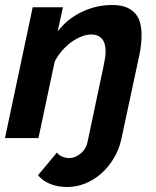

<svg xmlns="http://www.w3.org/2000/svg" viewBox="-24 -553 626 769"><path d="M245 196Q209 196 179 184.5Q149 173 128 149L204 58Q212 69 225.5 74.5Q239 80 254 80Q277 80 299 62Q321 44 327 14L392 -294Q395 -309 397 -322.5Q399 -336 399 -347Q399 -382 383.5 -398.5Q368 -415 342 -415Q324 -415 303 -407Q282 -399 262 -384.5Q242 -370 224.5 -350Q207 -330 195 -306L130 0H-4L107 -524H228L207 -427Q245 -477 303 -505Q361 -533 426 -533Q460 -533 482.5 -523.5Q505 -514 518.5 -498Q532 -482 537.5 -460Q543 -438 543 -413Q543 -393 540.5 -371Q538 -349 533 -327L462 4Q453 46 431.5 81.5Q410 117 381 142.5Q352 168 317 182Q282 196 245 196Z"/></svg>

Font: PTCRaleway
Style: Bold Italic
Weight: 700
Italic angle: -12°
Designer: Matt McInerney, Pablo Impallari, Rodrigo Fuenzalida
Foundry: Matt McInerney, Pablo Impallari, Rodrigo Fuenzalida
Version: Version 3.000g; ttfautohint (v1.5) -l 8 -r 28 -G 28 -x 14 -D